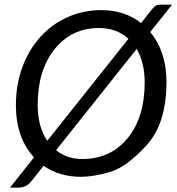

<svg xmlns="http://www.w3.org/2000/svg" viewBox="-20 -769 775 843"><path d="M340.3 -70.8Q465.8 -70.8 540.5 -162.4Q615.2 -253.9 615.2 -407.2Q615.2 -493.2 580.1 -554.2L226.1 -109.4Q274.9 -70.8 340.3 -70.8ZM414.6 -646Q294.4 -646 220 -553.5Q145.5 -460.9 145.5 -309.1Q145.5 -212.9 187.5 -150.9L543.9 -598.6Q492.7 -646 414.6 -646ZM710.9 -409.2Q710.9 -226.6 623 -130.6Q535.2 -34.7 462.2 -13.7Q389.2 7.3 335.4 7.3Q240.7 7.3 171.4 -41L117.2 27.3Q95.2 54.7 61 54.7H23.9L129.4 -78.1Q49.8 -164.6 49.8 -306.6Q49.8 -397.9 78.4 -474.6Q106.9 -551.3 157.2 -606.9Q207.5 -662.6 276.4 -693.6Q345.2 -724.6 425.3 -724.6Q526.4 -724.6 599.6 -668L644 -724.1Q660.2 -744.6 669.9 -746.6Q679.7 -748.5 687.5 -748.5H735.4L639.6 -628.4Q710.9 -542 710.9 -409.2Z"/></svg>

Font: Lato-Italic
Style: Italic
Weight: 400
Italic angle: -7°
Designer: Lukasz Dziedzic
Foundry: tyPoland Lukasz Dziedzic
Version: Version 1.104; Western+Polish opensource